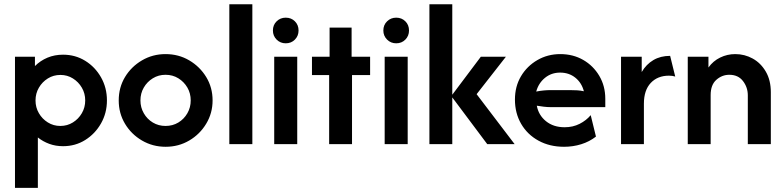

<svg xmlns="http://www.w3.org/2000/svg" viewBox="-20 -687 3736 915"><path d="M51.4 208.3V-416.7H146.5V-372.2Q172.2 -397.9 206.2 -412.2Q240.3 -426.4 280.6 -426.4Q338.9 -426.4 386.1 -397.2Q433.3 -368.1 461.5 -318.4Q489.6 -268.8 489.6 -208.3Q489.6 -148.6 461.5 -99Q433.3 -49.3 386.1 -19.8Q338.9 9.7 280.6 9.7Q245.1 9.7 214.9 -1.4Q184.7 -12.5 160.4 -31.9V208.3ZM267.4 -86.8Q300.7 -86.8 327.4 -103.5Q354.2 -120.1 370.1 -147.6Q386.1 -175 386.1 -208.3Q386.1 -241.7 370.1 -269.1Q354.2 -296.5 327.4 -313.2Q300.7 -329.9 268.1 -329.9Q234.7 -329.9 208 -313.2Q181.2 -296.5 165.3 -269.1Q149.3 -241.7 149.3 -208.3Q149.3 -175 165.3 -147.6Q181.2 -120.1 208 -103.5Q234.7 -86.8 267.4 -86.8Z M769.4 12.5Q707.6 12.5 656.6 -17.4Q605.6 -47.2 575.7 -97.2Q545.8 -147.2 545.8 -208.3Q545.8 -270.1 575.7 -319.8Q605.6 -369.4 656.6 -399.3Q707.6 -429.2 768.8 -429.2Q831.2 -429.2 881.9 -399.3Q932.6 -369.4 962.8 -319.8Q993.1 -270.1 993.1 -208.3Q993.1 -147.9 962.8 -97.6Q932.6 -47.2 881.9 -17.4Q831.2 12.5 769.4 12.5ZM768.8 -86.8Q802.8 -86.8 829.9 -103.1Q856.9 -119.4 872.9 -147.2Q888.9 -175 888.9 -208.3Q888.9 -242.4 872.9 -269.8Q856.9 -297.2 829.9 -313.9Q802.8 -330.6 768.8 -330.6Q735.4 -330.6 708.3 -313.9Q681.2 -297.2 665.3 -269.8Q649.3 -242.4 649.3 -208.3Q649.3 -175 665.3 -147.2Q681.2 -119.4 708.3 -103.1Q735.4 -86.8 768.8 -86.8Z M1072.9 0V-666.7H1182.6V0Z M1286.8 0V-416.7H1396.5V0ZM1341.7 -480.6Q1316 -480.6 1298.3 -498.3Q1280.6 -516 1280.6 -541.7Q1280.6 -568.1 1298.3 -585.4Q1316 -602.8 1341.7 -602.8Q1368.1 -602.8 1385.4 -585.4Q1402.8 -568.1 1402.8 -541.7Q1402.8 -516 1385.4 -498.3Q1368.1 -480.6 1341.7 -480.6Z M1548.6 0V-329.2H1466.7V-416.7H1550.7V-555.6H1655.6V-416.7H1743.8V-329.2H1657.6V0Z M1813.2 0V-416.7H1922.9V0ZM1868.1 -480.6Q1842.4 -480.6 1824.7 -498.3Q1806.9 -516 1806.9 -541.7Q1806.9 -568.1 1824.7 -585.4Q1842.4 -602.8 1868.1 -602.8Q1894.4 -602.8 1911.8 -585.4Q1929.2 -568.1 1929.2 -541.7Q1929.2 -516 1911.8 -498.3Q1894.4 -480.6 1868.1 -480.6Z M2302.1 0 2130.6 -229.2 2271.5 -416.7H2391L2251.4 -238.2L2432.6 0ZM2026.4 0V-666.7H2135.4V0Z M2668.1 12.5Q2599.3 12.5 2546.2 -16.7Q2493.1 -45.8 2463.5 -96.9Q2434 -147.9 2434 -212.5Q2434 -275 2462.8 -323.6Q2491.7 -372.2 2541 -400.7Q2590.3 -429.2 2650 -429.2Q2711.1 -429.2 2759.4 -401.4Q2807.6 -373.6 2836.1 -325.3Q2864.6 -277.1 2864.6 -216V-176.4H2605.6Q2588.2 -176.4 2571.5 -178.5Q2554.9 -180.6 2538.2 -183.3Q2546.5 -138.2 2581.9 -109.4Q2617.4 -80.6 2670.8 -80.6Q2710.4 -80.6 2742.4 -96.9Q2774.3 -113.2 2795.1 -138.2L2820.1 -36.1Q2788.9 -11.8 2750 0.3Q2711.1 12.5 2668.1 12.5ZM2535.4 -250.7Q2570.8 -257.6 2605.6 -257.6H2695.1Q2713.9 -257.6 2730.6 -256.6Q2747.2 -255.6 2762.5 -252.1Q2752.1 -292.4 2721.9 -316.7Q2691.7 -341 2649.3 -341Q2607.6 -341 2577.1 -316Q2546.5 -291 2535.4 -250.7Z M2939.6 0V-416.7H3038.2V-343.8Q3059.7 -380.6 3093.8 -400.7Q3127.8 -420.8 3173.6 -420.8L3197.9 -322.2Q3184.7 -326.4 3168.1 -326.4Q3113.9 -326.4 3081.2 -291.7Q3048.6 -256.9 3048.6 -193.1V0Z M3257.6 0V-416.7H3356.2V-365.3Q3378.5 -396.5 3412.2 -412.8Q3445.8 -429.2 3484 -429.2Q3528.5 -429.2 3567 -408Q3605.6 -386.8 3629.5 -345.8Q3653.5 -304.9 3653.5 -247.2V0H3543.8V-232.6Q3543.8 -270.8 3520.8 -300.7Q3497.9 -330.6 3455.6 -330.6Q3420.8 -330.6 3393.8 -306.6Q3366.7 -282.6 3366.7 -234V0Z"/></svg>

Font: Afacad SemiBold
Style: Regular
Weight: 600
Designer: Kristian Moeller
Foundry: Dicotype
Version: Version 1.000